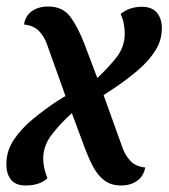

<svg xmlns="http://www.w3.org/2000/svg" viewBox="-28 -550 518 590"><path d="M50.7 20Q19.3 20 5.1 1.2Q-9.2 -17.5 -8.3 -47Q-8.3 -86.8 15.1 -121.4Q38.5 -156 74.7 -185.5Q110.8 -215 148.3 -239.8L173.2 -255L116.8 -412.7Q108.3 -437.8 91.8 -454.8Q75.2 -471.7 45.8 -474.7Q49.8 -501.2 69.8 -515.6Q89.8 -530 120 -530Q165.3 -530 188.8 -497.5Q212.3 -465 231 -416L271 -310.3Q306.3 -343.3 330.8 -374.9Q355.3 -406.5 355.3 -447Q355.3 -462.7 352.2 -477.8Q349.2 -493 342.7 -506.8Q354.3 -517.2 371.2 -523.2Q388.2 -529.2 408 -529.2Q439.2 -529.2 454.2 -510.9Q469.3 -492.7 469.3 -463.2Q469.3 -425.7 449.1 -394.1Q428.8 -362.5 396.3 -334.6Q363.8 -306.7 325.7 -281L290.3 -257.8L348 -97.3Q356.5 -72.7 372.9 -55.4Q389.3 -38.2 418.2 -35.3Q413.5 -9 393.5 5.5Q373.5 20 344 20Q313 20 292.3 4.1Q271.7 -11.8 257.9 -38.1Q244.2 -64.3 233 -94L192.8 -202.3Q158.5 -171.7 131.7 -137.1Q104.8 -102.5 104.8 -63Q104.8 -47.5 108.3 -32.2Q111.8 -17 117.7 -2.3Q94 20 50.7 20Z"/></svg>

Font: Sansita Swashed Light
Style: Regular
Weight: 300
Designer: Pablo Cosgaya
Foundry: Omnibus-Type
Version: Version 1.003